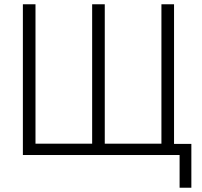

<svg xmlns="http://www.w3.org/2000/svg" viewBox="-20 -725 943 898"><path d="M820 153V0H87V-705H146V-53H411V-705H470V-53H735V-705H794V-52H875V153Z"/></svg>

Font: Nunito Sans 10pt Condensed Light
Style: Regular
Weight: 300
Width: 3
Designer: Vernon Adams
Foundry: Vernon Adams
Version: Version 3.101;gftools[0.9.27]